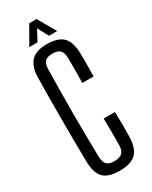

<svg xmlns="http://www.w3.org/2000/svg" viewBox="-244 -1009 848 1069"><g transform="rotate(-30 180.0 -474.5)"><path d="M182.7 7.6Q110.7 7.6 79.6 -24.2Q48.5 -56 47.2 -129Q45.9 -197.5 45.4 -264.9Q44.9 -332.4 44.9 -399.7Q44.9 -466.9 45.4 -534.6Q45.9 -602.3 47.2 -670.6Q48.3 -737.9 80 -772.1Q111.7 -806.4 181.9 -806.4Q253 -806.4 285 -774.9Q317 -743.3 319.2 -670.4Q319.7 -651.5 319.7 -623.3Q319.7 -595.1 319.4 -567.1Q319.1 -539.2 318.6 -520.3H246.1Q246.6 -545.5 246.9 -573.2Q247.2 -600.8 247.2 -628.8Q247.2 -656.9 246.7 -681.7Q246.2 -716.1 230.9 -730.6Q215.7 -745.2 181.9 -745.2Q149.8 -745.2 135.3 -730.6Q120.7 -716.1 119.7 -681.7Q118.1 -608.9 117.4 -539Q116.6 -469.1 116.6 -399.8Q116.6 -330.5 117.4 -260.4Q118.1 -190.4 119.7 -117.7Q120.7 -83.7 135.5 -68.6Q150.2 -53.6 182.7 -53.6Q218.2 -53.6 234.2 -68.6Q250.2 -83.7 250.7 -117.7Q251.2 -144.4 251.2 -174.1Q251.3 -203.7 250.8 -233.3Q250.4 -262.9 249.9 -289.3H322.4Q323.8 -248.2 324 -209.1Q324.2 -170.1 323.2 -129Q321 -56 288.4 -24.2Q255.9 7.6 182.7 7.6ZM90.1 -840.6 156.2 -955.8H203.2L269.3 -840.6H216.7L180.1 -909.7L142.8 -840.6Z"/></g></svg>

Font: Big Shoulders Display SC Thin
Style: Regular
Weight: 100
Designer: Patric King
Foundry: XO Type Co
Version: Version 2.002